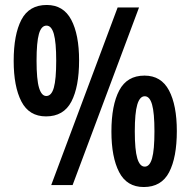

<svg xmlns="http://www.w3.org/2000/svg" viewBox="-20 -744 766 772"><path d="M165 -276Q97 -276 66 -336Q35 -396 35 -499Q35 -605 66 -664.5Q97 -724 168 -724Q235 -724 266.5 -664.5Q298 -605 298 -501Q298 -395 267 -335.5Q236 -276 165 -276ZM186 0 453 -714H539L272 0ZM166 -358Q187 -358 196.5 -391.5Q206 -425 206 -500Q206 -574 196.5 -607.5Q187 -641 167 -641Q146 -641 136.5 -607.5Q127 -574 127 -500Q127 -424 137 -391Q147 -358 166 -358ZM558 8Q490 8 459 -52Q428 -112 428 -215Q428 -321 459.5 -380.5Q491 -440 561 -440Q628 -440 659.5 -380.5Q691 -321 691 -217Q691 -111 660 -51.5Q629 8 558 8ZM562 -74Q582 -74 591.5 -107.5Q601 -141 601 -216Q601 -290 591.5 -323.5Q582 -357 562 -357Q542 -357 532 -323.5Q522 -290 522 -216Q522 -141 532 -107.5Q542 -74 562 -74Z"/></svg>

Font: Noto Sans Tamil ExtraCondensed SemiBold
Style: Regular
Weight: 600
Width: 2
Designer: Jelle Bosma - Monotype Design Team
Foundry: Monotype Imaging Inc.
Version: Version 2.004; ttfautohint (v1.8.4.7-5d5b)